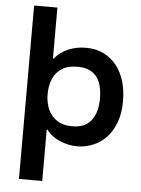

<svg xmlns="http://www.w3.org/2000/svg" viewBox="-60 -744 732 994"><g transform="rotate(5 306.0 -246.5)"><path d="M197.5 204H76.5V-697H197.5V-432H201Q215.5 -450 234 -463.5Q252.5 -477 273.5 -485.5Q294.5 -494 317 -498.5Q339 -502.5 361.5 -502.5H365.5Q416 -502.5 455 -483Q495.5 -463 523 -428Q550.5 -393 564.5 -346Q578 -298.5 578 -245V-240Q578 -182 561.5 -136.5Q544.5 -89 515 -56.5Q485 -24 445.5 -7.5Q406 9.5 361.5 9.5Q316 9.5 270.5 -9.5Q227.5 -28 201 -63H197.5ZM327 -91.5Q394 -91.5 426 -133Q458 -174.5 458 -246.5Q458 -401 329 -401Q278 -401 246.5 -380.5Q215 -360 200.5 -325Q186 -290 186 -246.5Q186 -203 201.2 -168Q216.5 -133 247.8 -112.2Q279 -91.5 327 -91.5Z"/></g></svg>

Font: Acari Sans Neue
Style: Bold
Weight: 700
Designer: Alfredo Marco Pradil (font), Cristiano Sobral (main changes)
Foundry: Hanken Design Co. (font), Cristiano Sobral (main changes)
Version: Version 2.459;March 19, 2022;FontCreator 14.0.0.2808 64-bit;